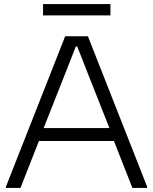

<svg xmlns="http://www.w3.org/2000/svg" viewBox="-20 -917 747 937"><path d="M9 -6 298 -740H409L698 -6V0H626L536 -229H170L80 0H9ZM514 -292 408 -560 357 -690H350L299 -560L193 -292ZM190 -897H519V-842H190Z"/></svg>

Font: Encode Sans Wide
Style: Light
Weight: 300
Designer: Pablo Impallari, Andres Torresi
Foundry: Pablo Impallari, Andres Torresi
Version: Version 1.000; ttfautohint (v1.00) -l 8 -r 50 -G 200 -x 14 -